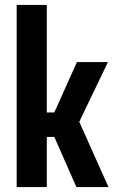

<svg xmlns="http://www.w3.org/2000/svg" viewBox="-20 -763 472 783"><path d="M48 0V-743H170.9V-304.4H201.5L293.8 -510H420.3L303.2 -266.2L422.4 0H291.6L201.5 -204.7H170.9V0Z"/></svg>

Font: Saira Thin Condensed
Style: Regular
Weight: 100
Width: 3
Version: Version 1.101